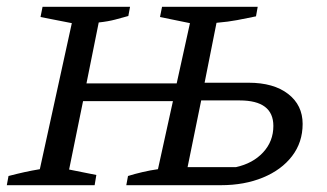

<svg xmlns="http://www.w3.org/2000/svg" viewBox="-20 -544 960 564"><path d="M0 0 5 -27Q32 -34 52.5 -38.5Q73 -43 97 -47L191 -476L99 -494L105 -524H362L357 -497Q339 -492 318.5 -486.5Q298 -481 270 -478L234 -299H499L538 -476L450 -494L456 -524H737L732 -496Q703 -490 677 -485Q651 -480 616 -477L581 -301H710Q784 -301 826.5 -268Q869 -235 869 -180Q869 -126 838 -85.5Q807 -45 752.5 -22.5Q698 0 629 0H351L356 -27Q375 -33 398.5 -38.5Q422 -44 444 -47L488 -247H224L183 -46L263 -30L258 0ZM531 -53H673Q723 -64 753 -96.5Q783 -129 783 -174Q783 -249 684 -249H571Z"/></svg>

Font: Piazzolla SC
Style: Italic
Weight: 400
Italic angle: -11.3°
Designer: Juan Pablo del Peral
Foundry: Huerta Tipografica
Version: Version 1.330